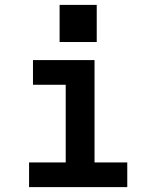

<svg xmlns="http://www.w3.org/2000/svg" viewBox="-20 -766 640 786"><path d="M99 0V-101H249V-419H115V-520H367V-101H501V0ZM376 -594H224V-746H376Z"/></svg>

Font: Iosevka SS04 Extended
Style: Bold
Weight: 700
Width: 7
Monospace: yes
Designer: Belleve Invis
Foundry: Belleve Invis
Version: Version 19.0.0; ttfautohint (v1.8.4)